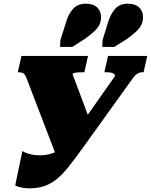

<svg xmlns="http://www.w3.org/2000/svg" viewBox="-20 -1015 823 1047"><path d="M431 -208Q388 -148 354.5 -106Q321 -64 289 -38Q257 -12 221 0Q185 12 136 12Q118 12 96 7.5Q74 3 63 -4L102 -191Q107 -188 119 -182.5Q131 -177 151.5 -172.5Q172 -168 199 -168Q219 -168 239.5 -172Q260 -176 282.5 -185.5Q305 -195 327 -214Q349 -233 370 -263L607 -600Q608 -608 601.5 -612.5Q595 -617 584.5 -619Q574 -621 562 -621H549L569 -710H783L763 -621H758Q743 -621 730.5 -614Q718 -607 704 -588ZM473 -351 295 -144 125 -588Q116 -610 107 -615.5Q98 -621 82 -621H77L97 -710H460L440 -621H423Q413 -621 402 -620Q391 -619 383.5 -617Q376 -615 376 -610ZM339 -890Q352 -937 377.5 -966Q403 -995 448 -995Q488 -995 509.5 -974.5Q531 -954 531 -922Q531 -898 521.5 -879Q512 -860 493 -843Q474 -826 446 -805L374 -759H308L309 -795ZM568 -890Q582 -937 607 -966Q632 -995 678 -995Q717 -995 738.5 -974.5Q760 -954 760 -922Q760 -898 750.5 -879Q741 -860 722.5 -843Q704 -826 676 -805L603 -759H538L539 -795Z"/></svg>

Font: Roboto Serif Black
Style: Italic
Weight: 900
Italic angle: -10°
Version: Version 1.008